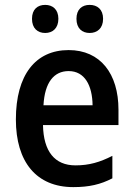

<svg xmlns="http://www.w3.org/2000/svg" viewBox="-20 -756 547 786"><path d="M111 -679C111 -640 134 -621 165 -621C195 -621 219 -640 219 -679C219 -718 195 -736 165 -736C134 -736 111 -718 111 -679ZM293 -679C293 -640 316 -621 347 -621C378 -621 402 -640 402 -679C402 -718 378 -736 347 -736C316 -736 293 -718 293 -679ZM261 -551C126 -551 45 -450 45 -267C45 -93 129 10 280 10C345 10 392 -1 440 -26V-118C389 -92 345 -79 289 -79C204 -79 158 -136 156 -244H465V-307C465 -454 391 -551 261 -551ZM261 -465C327 -465 358 -406 359 -325H158C163 -419 201 -465 261 -465Z"/></svg>

Font: Noto Sans UI SemiCondensed Medium
Style: Regular
Weight: 500
Width: 4
Designer: Monotype Design Team
Foundry: Monotype Imaging Inc.
Version: Version 1.901